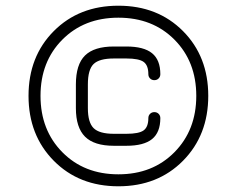

<svg xmlns="http://www.w3.org/2000/svg" viewBox="-20 -653 830 673"><path d="M621.5 -544Q710 -455 710 -317Q710 -179 621.5 -89.5Q533 0 395 0Q257 0 168.5 -89.5Q80 -179 80 -317Q80 -455 168.5 -544Q257 -633 395 -633Q533 -633 621.5 -544ZM198.5 -514Q122 -437 122 -317Q122 -197 198.5 -119.5Q275 -42 395 -42Q515 -42 591.5 -119.5Q668 -197 668 -317Q668 -437 591.5 -514Q515 -591 395 -591Q275 -591 198.5 -514ZM379 -142Q310 -142 278 -174Q246 -206 246 -274V-357Q246 -427 278 -458.5Q310 -490 379 -490H423Q484 -490 513 -466.5Q542 -443 542 -393Q542 -384 536 -378Q530 -372 521 -372Q512 -372 506 -378Q500 -384 500 -393Q500 -424 483.5 -436Q467 -448 423 -448H379Q328 -448 308 -428.5Q288 -409 288 -357V-274Q288 -224 308 -204Q328 -184 379 -184H423Q467 -184 483.5 -196Q500 -208 500 -239Q500 -248 506 -254Q512 -260 521 -260Q530 -260 536 -254Q542 -248 542 -239Q542 -189 513 -165.5Q484 -142 423 -142Z"/></svg>

Font: Jura Light
Style: Regular
Weight: 300
Designer: Daniel Johnson, Alexei Vanyashin
Foundry: Daniel Johnson
Version: Version 5.103